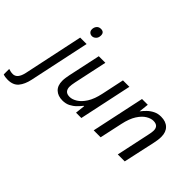

<svg xmlns="http://www.w3.org/2000/svg" viewBox="-274 -1167 1837 1837"><g transform="rotate(45 645.0 -248.0)"><path d="M212 -625Q192 -625 178.5 -637.5Q165 -650 165 -672Q165 -698 180.5 -717Q196 -736 224 -736Q269 -736 269 -691Q269 -660 251 -642.5Q233 -625 212 -625ZM-64 240Q-101 240 -126 230V156Q-114 160 -99 163.5Q-84 167 -68 167Q-7 167 14 69L142 -536H229L99 77Q83 152 46.5 196Q10 240 -64 240Z M447 10Q386 10 349.5 -24Q313 -58 313 -123Q313 -146 316.5 -166.5Q320 -187 324 -209L394 -536H483L411 -199Q402 -156 402 -132Q402 -100 418.5 -81.5Q435 -63 472 -63Q506 -63 545.5 -87Q585 -111 619 -164Q653 -217 672 -305L721 -536H808L694 0H622L633 -99H628Q609 -75 583.5 -49.5Q558 -24 524.5 -7Q491 10 447 10Z M861 0 976 -539H1054L1043 -440H1044Q1063 -465 1088.5 -490Q1114 -515 1148 -532Q1182 -549 1225 -549Q1290 -549 1326.5 -513.5Q1363 -478 1363 -414Q1363 -391 1359.5 -367Q1356 -343 1352 -325L1281 0H1187L1259 -337Q1264 -360 1266.5 -375.5Q1269 -391 1269 -405Q1269 -469 1201 -469Q1168 -469 1129.5 -446Q1091 -423 1057.5 -371Q1024 -319 1005 -231L955 0Z"/></g></svg>

Font: Noto IKEA Latin
Style: Italic
Weight: 400
Italic angle: -12°
Designer: Monotype Design Team
Foundry: Monotype Imaging Inc.
Version: Version 1.0